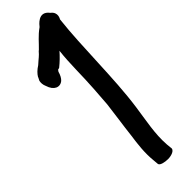

<svg xmlns="http://www.w3.org/2000/svg" viewBox="-270 -738 791 791"><g transform="rotate(-45 126.0 -342.5)"><path d="M5 -552C3 -543 3 -531 9 -518C20 -482 47 -471 68 -488C76 -495 83 -508 87 -523L92 -530C93 -530 94 -531 100 -532C120 -548 136 -564 151 -581C143 -515 145 -438 140 -370L134 -286C128 -234 119 -178 113 -124C107 -82 101 -35 106 12L108 35C109 46 134 51 152 51C169 51 198 44 193 25L191 5C186 -61 201 -128 210 -194C231 -343 227 -524 244 -671C244 -671 262 -698 235 -718C202 -762 166 -713 162 -708C132 -687 116 -665 92 -642H91C75 -623 70 -622 47 -601C31 -591 19 -579 12 -567V-566Z"/></g></svg>

Font: Stray Cat
Style: BlkExt
Weight: 900
Version: Version 1.0